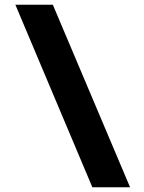

<svg xmlns="http://www.w3.org/2000/svg" viewBox="-20 -731 610 812"><path d="M45 -711 370.6 61H530.1L203.4 -711Z"/></svg>

Font: Asimov
Style: Wid
Weight: 500
Designer: Google
Version: Version 2.000980; 2014